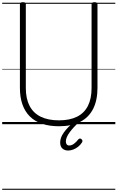

<svg xmlns="http://www.w3.org/2000/svg" viewBox="-20 -1135 1074 1755"><path d="M519 19Q432 19 365 -3.5Q298 -26 253 -70.5Q208 -115 185 -180.5Q162 -246 162 -332V-1096Q162 -1106 168.5 -1110.5Q175 -1115 189 -1115Q204 -1115 210 -1110.5Q216 -1106 216 -1096V-330Q216 -233 250.5 -167Q285 -101 352.5 -68Q420 -35 519 -35Q617 -35 683.5 -68Q750 -101 783.5 -167Q817 -233 817 -330V-1096Q817 -1106 823.5 -1110.5Q830 -1115 844 -1115Q871 -1115 871 -1096V-332Q871 -218 831 -139.5Q791 -61 712.5 -21Q634 19 519 19ZM603 241Q571 241 550.5 222.5Q530 204 530 167Q530 145 538 123Q546 101 562.5 77.5Q579 54 604 28Q629 2 662 -28L702 -25V-20Q676 5 654.5 28.5Q633 52 616.5 74.5Q600 97 591 118Q582 139 582 158Q582 175 590 185Q598 195 613 195Q634 195 655 180Q676 165 696 139Q702 133 708.5 131.5Q715 130 722 135Q731 141 733 149.5Q735 158 730 166Q716 189 694.5 206Q673 223 649 232Q625 241 603 241ZM0 590H1034V600H0ZM0 -20H1034V0H0ZM0 -505H1034V-500H0ZM0 -1110H1034V-1100H0Z"/></svg>

Font: Playwrite FR Moderne Guides
Style: Regular
Weight: 400
Designer: Veronika Burian, José Scaglione
Foundry: TypeTogether
Version: Version 1.003